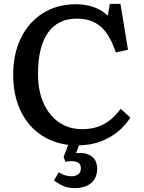

<svg xmlns="http://www.w3.org/2000/svg" viewBox="-20 -736 743 990"><path d="M364 234Q326 234 297.5 219Q269 204 259 194L283 152Q314 173 349 173Q369 173 383 163Q397 153 397 132Q397 95 349 95Q331 95 317 98L308 73L332 11Q246 0 182 -47Q118 -94 83 -171.5Q48 -249 48 -350Q48 -459 88.5 -541Q129 -623 202 -668.5Q275 -714 372 -714Q474 -714 536 -655L546 -716H601L640 -479L577 -466Q546 -559 498.5 -599.5Q451 -640 377 -640Q278 -640 227 -567Q176 -494 176 -356Q176 -266 205.5 -202Q235 -138 286 -104Q337 -70 403 -70Q468 -70 516.5 -96.5Q565 -123 602 -175L652 -130Q614 -68 546.5 -29Q479 10 398 13Q394 13 387 14L372 54Q422 48 451.5 69.5Q481 91 481 134Q481 180 451 207Q421 234 364 234Z"/></svg>

Font: Literata Medium
Style: Regular
Weight: 500
Designer: Latin by Veronika Burian and Jose Scaglione. Greek by Irene Vlachou. Cyrillic by Vera Evstafieva.
Foundry: TypeTogether
Version: Version 3.103; ttfautohint (v1.8.4.7-5d5b);gftools[0.9.29]